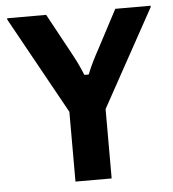

<svg xmlns="http://www.w3.org/2000/svg" viewBox="-49 -695 665 740"><g transform="rotate(-5 283.5 -325.0)"><path d="M353.3 0V-268.3L560.8 -645V-650H424.2L345 -500C330 -472.5 315 -444.2 300 -406.7H283.3C268.3 -444.2 253.3 -472.5 238.3 -500L156.7 -650H5.8V-645L213.3 -270V0Z"/></g></svg>

Font: Familjen Grotesk
Style: Bold
Weight: 700
Designer: Anders Wikstroem, Jonas Baeckman, Matilda Gysing, Kristian Moeller
Foundry: Familjen STHLM AB
Version: Version 2.000